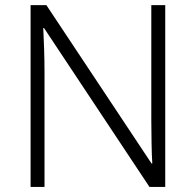

<svg xmlns="http://www.w3.org/2000/svg" viewBox="-20 -734 769 754"><path d="M628.9 -713.9H574.2V-261.2C574.2 -233.4 574.7 -203.1 575.2 -171.4C575.7 -139.2 576.7 -112.8 578.1 -91.8H575.2L162.1 -713.9H100.1V0H154.8V-451.2C154.8 -513.7 152.3 -571.8 149.9 -624H152.8L566.9 0H628.9Z"/></svg>

Font: Noto Reveo Sans
Style: Regular
Weight: 300
Designer: Monotype Design Team
Foundry: Monotype Imaging Inc.
Version: Version 2.007